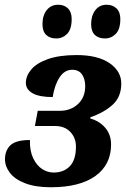

<svg xmlns="http://www.w3.org/2000/svg" viewBox="-20 -779 532 809"><path d="M1 -108Q1 -145 24 -167Q47 -189 106 -189Q105 -143 120 -112Q135 -81 158 -66.5Q181 -52 206 -52Q249 -52 274.5 -79Q300 -106 300 -161Q300 -198 276.5 -223Q253 -248 212 -248H127L139 -312H231Q278 -312 308.5 -340.5Q339 -369 339 -416Q339 -446 325.5 -465.5Q312 -485 284 -485Q252 -485 231 -453Q210 -421 202 -370Q146 -370 117.5 -386Q89 -402 89 -430Q89 -459 111.5 -486Q134 -513 182 -530Q230 -547 303 -547Q392 -547 441.5 -513Q491 -479 491 -427Q491 -371 455 -338Q419 -305 361 -285L360 -280Q399 -269 423.5 -240.5Q448 -212 448 -170Q448 -85 382 -37.5Q316 10 194 10Q129 10 85.5 -7Q42 -24 21.5 -51Q1 -78 1 -108ZM159 -677Q159 -714 177 -736.5Q195 -759 225 -759Q251 -759 266.5 -743.5Q282 -728 282 -699Q282 -656 263 -636.5Q244 -617 217 -617Q190 -617 174.5 -632Q159 -647 159 -677ZM364 -677Q364 -713 381.5 -736Q399 -759 429 -759Q455 -759 471 -743.5Q487 -728 487 -699Q487 -656 468 -636.5Q449 -617 422 -617Q395 -617 379.5 -632Q364 -647 364 -677Z"/></svg>

Font: Noto Serif NarrowExtraBold
Style: Italic
Weight: 800
Width: 4
Italic angle: -12°
Designer: Monotype Design Team
Foundry: Monotype Imaging Inc.
Version: Version 1.001